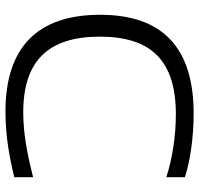

<svg xmlns="http://www.w3.org/2000/svg" viewBox="-33 -686 728 702"><g transform="rotate(90 331.0 -335.0)"><path d="M628 -579V-647C567 -667 479 -679 395 -679C152 -679 34 -563 34 -337C34 -109 152 9 388 9C481 9 561 -7 628 -23V-92C555 -74 477 -56 391 -56C202 -56 114 -148 114 -336C114 -524 202 -614 398 -614C476 -614 562 -601 628 -579Z"/></g></svg>

Font: LT Wave Light
Style: Regular
Weight: 300
Designer: Daniel Lyons
Version: Version 2.5 (Glyphs App)